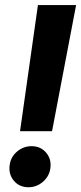

<svg xmlns="http://www.w3.org/2000/svg" viewBox="-20 -748 328 776"><path d="M61 -217.8 133.3 -727.5H287.6L190.4 -217.8ZM95.2 8.8Q57.6 8.8 35.4 -18.3Q13.2 -45.4 19.5 -83.5Q24.4 -115.2 49.8 -136.2Q75.2 -157.2 107.4 -157.2Q145 -157.2 167.2 -130.1Q189.5 -103 183.1 -64.9Q177.7 -33.7 152.6 -12.5Q127.4 8.8 95.2 8.8Z"/></svg>

Font: Inter 28pt
Style: Bold Italic
Weight: 700
Italic angle: -9.3988°
Designer: Rasmus Andersson
Foundry: rsms
Version: Version 4.001;git-66647c0bb